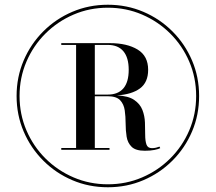

<svg xmlns="http://www.w3.org/2000/svg" viewBox="-20 -780 910 810"><path d="M435 10Q355 10 285.2 -19.8Q215.5 -49.5 162.5 -102.5Q109.5 -155.5 79.8 -225.2Q50 -295 50 -375Q50 -455 79.8 -524.8Q109.5 -594.5 162.5 -647.5Q215.5 -700.5 285.2 -730.2Q355 -760 435 -760Q515 -760 584.8 -730.2Q654.5 -700.5 707.5 -647.5Q760.5 -594.5 790.2 -524.8Q820 -455 820 -375Q820 -295 790.2 -225.2Q760.5 -155.5 707.5 -102.5Q654.5 -49.5 584.8 -19.8Q515 10 435 10ZM435 -2.5Q512 -2.5 579.5 -31.5Q647 -60.5 698.2 -111.5Q749.5 -162.5 778.5 -230.2Q807.5 -298 807.5 -375Q807.5 -452 778.5 -519.8Q749.5 -587.5 698.2 -638.5Q647 -689.5 579.5 -718.5Q512 -747.5 435 -747.5Q358 -747.5 290.5 -718.5Q223 -689.5 171.8 -638.5Q120.5 -587.5 91.5 -519.8Q62.5 -452 62.5 -375Q62.5 -298 91.5 -230.2Q120.5 -162.5 171.8 -111.5Q223 -60.5 290.5 -31.5Q358 -2.5 435 -2.5ZM591 -144Q552.5 -144 535.5 -160.5Q518.5 -177 514.2 -203.2Q510 -229.5 510 -259Q510 -288.5 506.2 -314.5Q502.5 -340.5 486.8 -357.2Q471 -374 434 -374H380V-155.5H442V-148H238.5V-155.5H301V-590.5H238.5V-598H444Q516 -598 560.5 -571Q605 -544 605 -485.5Q605 -432.5 570.5 -407Q536 -381.5 473 -377.5Q521 -375.5 546 -358.5Q571 -341.5 580.8 -316.2Q590.5 -291 591.5 -263.2Q592.5 -235.5 592.5 -210.8Q592.5 -186 597.8 -170.5Q603 -155 621 -155Q630.5 -155 638.5 -157Q646.5 -159 653 -161.5L656 -155Q649 -151 631.8 -147.5Q614.5 -144 591 -144ZM380 -381H435Q478 -381 500.5 -407.2Q523 -433.5 523 -485.5Q523 -537 500.5 -563.8Q478 -590.5 435 -590.5H380Z"/></svg>

Font: Bodoni Moda 18pt SemiBold
Style: Regular
Weight: 600
Designer: Owen Earl
Foundry: indestructible type
Version: Version 2.005